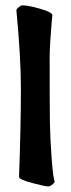

<svg xmlns="http://www.w3.org/2000/svg" viewBox="-20 -668 261 704"><path d="M162.1 -457Q162.1 -271.5 163.1 -212.9Q164.1 -158.2 169.4 -86.9Q174.8 -15.6 180.7 -1Q168.9 15.6 156.2 15.6Q145.5 15.6 97.7 2.9Q49.8 -9.8 49.8 -19.5Q56.6 -202.1 56.6 -345.7Q56.6 -457 40 -631.8Q42 -636.7 49.8 -642.6Q57.6 -648.4 61.5 -648.4Q84 -648.4 127.9 -635.7Q171.9 -623 171.9 -612.3Q171.9 -611.3 169.4 -585Q167 -558.6 164.6 -521.5Q162.1 -484.4 162.1 -457Z"/></svg>

Font: Crimson
Style: Bold
Weight: 700
Version: Version 0.8 ; ttfautohint (v1.00) -l 8 -r 50 -G 200 -x 14 -D